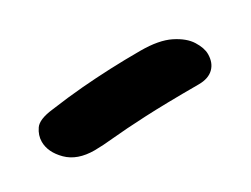

<svg xmlns="http://www.w3.org/2000/svg" viewBox="-29 -879 542 415"><g transform="rotate(-30 242.0 -671.5)"><path d="M126 -603Q83 -603 59.5 -626.5Q36 -650 36 -676Q36 -692 46 -706.5Q56 -721 91 -725Q134 -731 170.5 -734Q207 -737 243 -738.5Q279 -740 319 -740Q365 -740 392 -726.5Q419 -713 430.5 -694.5Q442 -676 442 -661Q442 -639 429 -626.5Q416 -614 392 -614Q308 -614 256.5 -611.5Q205 -609 175 -606Q145 -603 126 -603Z"/></g></svg>

Font: Shantell Sans Light SemiBold
Style: Regular
Weight: 600
Version: Version 1.008;[ac192a2d6]